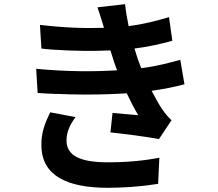

<svg xmlns="http://www.w3.org/2000/svg" viewBox="-20 -836 1040 918"><path d="M800 -261C782 -278 769 -294 756 -313C738 -339 722 -370 705 -402C765 -410 816 -421 862 -433L842 -550C793 -537 736 -520 655 -510C649 -526 643 -542 638 -556C633 -571 628 -587 623 -604C689 -612 749 -626 804 -641L788 -754C724 -735 664 -720 595 -711C588 -745 582 -780 578 -816L446 -801C456 -771 465 -744 473 -717L477 -703C385 -700 290 -703 171 -717L178 -604C190 -602 203 -601 216 -600L227 -599C330 -592 426 -591 508 -595C514 -578 519 -558 527 -535C531 -524 535 -512 540 -500C429 -493 302 -493 153 -507L160 -391H170L181 -390C183 -390 185 -390 186 -390L197 -389C204 -389 211 -388 218 -388H228C234 -387 239 -387 244 -387H255C298 -385 342 -384 384 -384H394C462 -384 528 -386 586 -390C602 -356 620 -320 641 -285C611 -288 560 -292 518 -296L508 -203C581 -195 684 -182 740 -171L800 -261ZM736 43 742 -82C671 -68 591 -60 496 -60C364 -60 298 -91 298 -165C298 -208 317 -243 341 -276L220 -299C197 -251 176 -203 178 -139C180 4 300 62 497 62C533 62 569 60 605 58L615 57C658 54 699 49 736 43Z"/></svg>

Font: Glow Sans TC Normal
Style: Bold
Weight: 700
Designer: Ryoko NISHIZUKA (kana, bopomofo & ideographs); Paul D. Hunt (Latin, Greek & Cyrillic); Sandoll Communications, Soo-young
Version: Version 0.93